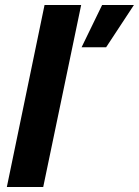

<svg xmlns="http://www.w3.org/2000/svg" viewBox="-20 -749 556 769"><path d="M306.7 -559.6 389 -729H516.4L405 -559.6ZM7.4 0 158.4 -729H305.1L153.1 0Z"/></svg>

Font: Mona Sans
Style: Italic
Weight: 200
Italic angle: -11.6951°
Designer: Deni Anggara
Foundry: GitHub
Version: Version 2.000